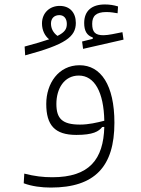

<svg xmlns="http://www.w3.org/2000/svg" viewBox="-20 -616 626 853"><path d="M205.6 217.3C401.9 217.3 488.3 123.5 488.3 -70.8C488.3 -237.8 428.2 -326.2 333.5 -326.2C239.7 -326.2 185.5 -245.1 185.5 -154.3C185.5 -60.1 223.1 -16.6 319.3 -16.6C393.6 -16.6 418.9 -32.2 434.1 -51.8L443.4 -52.2C439.5 91.8 377.4 171.4 212.4 171.4C170.9 171.4 133.8 167 87.9 155.3L85.4 198.2C121.6 211.9 165.5 217.3 205.6 217.3ZM443.4 -79.6C410.6 -71.3 374.5 -62.5 335.4 -62.5C256.3 -62.5 230.5 -89.4 230.5 -154.3C230.5 -222.2 265.1 -280.3 330.1 -280.3C400.4 -280.3 440.9 -206.1 443.4 -79.6ZM91.8 -370.1C271 -418 316.9 -452.6 316.9 -514.2C316.9 -560.1 290 -589.8 245.1 -589.8C200.2 -589.8 166.5 -558.1 166.5 -511.7C166.5 -481 179.7 -456.1 198.2 -441.4C171.4 -432.1 136.2 -421.9 89.4 -409.2ZM349.1 -398.9 528.8 -439.9 523.9 -473.1C493.7 -467.3 461.9 -459.5 439.9 -459.5C403.3 -459.5 389.6 -472.7 389.6 -510.3C389.6 -544.4 406.2 -562.5 452.6 -562.5C472.7 -562.5 485.8 -559.6 502.4 -557.1L504.4 -587.4C485.4 -593.3 466.8 -596.2 445.8 -596.2C387.7 -596.2 354 -567.9 354 -513.7C354 -479 365.7 -458.5 392.1 -449.7V-443.4L344.7 -431.6ZM235.4 -456.5C215.3 -471.2 206.5 -490.7 206.5 -511.7C206.5 -533.7 220.2 -548.8 243.7 -548.8C264.2 -548.8 276.9 -533.7 276.9 -509.8C276.9 -488.3 269 -473.1 235.4 -456.5Z"/></svg>

Font: Cascadia Code PL ExtraLight
Style: Regular
Weight: 200
Monospace: yes
Designer: Aaron Bell
Foundry: Saja Typeworks
Version: Version 2404.023